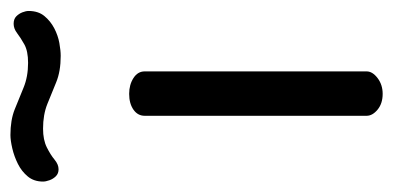

<svg xmlns="http://www.w3.org/2000/svg" viewBox="-272 -528 736 359"><g transform="rotate(-90 95.5 -348.0)"><path d="M100 0Q82 0 70.5 -9.5Q59 -19 59 -30V-445Q59 -458 70.5 -466Q82 -474 100 -474Q117 -474 129.5 -466Q142 -458 142 -445V-30Q142 -19 129.5 -9.5Q117 0 100 0ZM171 -602Q142 -602 121.5 -610.5Q101 -619 81 -627Q61 -635 35 -635Q14 -635 0 -628Q-14 -621 -23 -613.5Q-32 -606 -41 -606Q-49 -606 -54 -611Q-59 -616 -61.5 -623Q-64 -630 -64 -635Q-64 -652 -54.5 -663.5Q-45 -675 -31 -682Q-17 -689 -2 -692.5Q13 -696 23 -696Q51 -696 71 -688Q91 -680 111.5 -671.5Q132 -663 158 -663Q180 -663 192.5 -670Q205 -677 213.5 -683.5Q222 -690 231 -690Q240 -690 245 -685Q250 -680 252.5 -673.5Q255 -667 255 -662Q255 -644 245.5 -632.5Q236 -621 222.5 -614Q209 -607 195 -604.5Q181 -602 171 -602Z"/></g></svg>

Font: Dosis ExtraLight Medium
Style: Regular
Weight: 500
Version: Version 3.001; ttfautohint (v1.8.2)